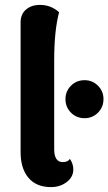

<svg xmlns="http://www.w3.org/2000/svg" viewBox="-20 -753 442 783"><path d="M188 10Q128 10 96 -28Q64 -66 64 -133V-662Q64 -695 86 -714Q108 -733 143 -733Q188 -733 221 -703Q201 -628 201 -508V-145Q201 -92 236 -92Q257 -92 265 -105Q279 -85 279 -62Q279 -31 252 -10.5Q225 10 188 10ZM325 -271Q292 -271 269.5 -293.5Q247 -316 247 -349Q247 -381 269.5 -403.5Q292 -426 325 -426Q357 -426 379.5 -403.5Q402 -381 402 -349Q402 -316 379.5 -293.5Q357 -271 325 -271Z"/></svg>

Font: Arima Koshi Bold
Style: Regular
Weight: 700
Designer: Joana Correia and Natanael Gama
Foundry: NDISCOVER
Version: Version 1.019;PS 001.019;hotconv 1.0.88;makeotf.lib2.5.64775